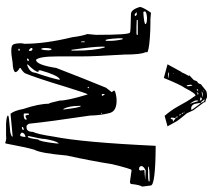

<svg xmlns="http://www.w3.org/2000/svg" viewBox="-58 -709 789 713"><g transform="rotate(90 336.5 -352.5)"><path d="M521.5 -536.1H524.4Q668.9 -535.2 668.9 -517.6L672.9 -486.3Q666 -474.6 663.1 -443.4L656.2 -440.4L614.3 -446.3H611.3Q607.4 -446.3 589.8 -375Q577.1 -294.9 557.6 -206.1Q548.8 -107.4 536.1 -85.9Q527.3 -56.6 512.7 21.5L507.8 22.5Q504.9 19.5 497.1 19.5V18.6L483.4 19.5H439.5Q410.2 17.6 409.2 12.7V11.7Q409.2 8.8 469.7 3.9Q487.3 0 487.3 -3.9V-4.9H485.4L402.3 2.9Q390.6 -11.7 384.8 -43.9Q365.2 -102.5 365.2 -139.6Q362.3 -139.6 353.5 -179.7Q353.5 -208 332 -279.3Q332 -283.2 330.1 -283.2Q327.1 -281.2 303.7 -206.1Q268.6 -89.8 252 -50.8Q247.1 -43 232.4 -34.2V-31.2Q248 -22.5 248 -14.6Q243.2 -5.9 212.9 -4.9Q152.3 5.9 145.5 -6.8Q140.6 -14.6 140.6 -38.1L142.6 -48.8Q142.6 -126 118.2 -226.6Q113.3 -264.6 106.4 -282.2L109.4 -314.5V-316.4Q109.4 -440.4 100.6 -440.4Q100.6 -443.4 32.2 -444.3Q15.6 -444.3 5.9 -477.5V-479.5Q9.8 -494.1 27.3 -518.6L51.8 -516.6H63.5Q91.8 -516.6 118.7 -514.6Q145.5 -512.7 159.7 -509.8Q173.8 -506.8 173.8 -504.9V-498Q182.6 -482.4 182.6 -419.9Q189.5 -309.6 189.5 -257.8V-171.9Q189.5 -103.5 202.1 -91.8Q220.7 -91.8 232.4 -167Q273.4 -273.4 305.7 -351.6L322.3 -373L316.4 -380.9V-381.8Q316.4 -386.7 343.8 -390.6Q394.5 -394.5 400.4 -362.3Q408.2 -332 409.2 -292Q431.6 -142.6 439.5 -65.4Q444.3 -57.6 447.3 -56.6H453.1Q469.7 -56.6 469.7 -80.1Q478.5 -97.7 487.3 -157.2Q508.8 -264.6 521.5 -536.1ZM598.6 -508.8V-507.8H613.3Q652.3 -506.8 654.3 -511.7L652.3 -513.7Q600.6 -513.7 598.6 -508.8ZM22.5 -496.1V-492.2L26.4 -490.2Q69.3 -493.2 69.3 -498Q69.3 -503.9 44.9 -503.9Q22.5 -502 22.5 -496.1ZM596.7 -483.4V-480.5L602.5 -474.6H610.4L613.3 -478.5V-479.5L611.3 -494.1L648.4 -497.1L613.3 -499Q596.7 -491.2 596.7 -483.4ZM55.7 -469.7 53.7 -467.8V-465.8L78.1 -464.8H103.5L109.4 -465.8V-469.7H100.6ZM35.2 -465.8H26.4V-463.9Q31.2 -458 36.1 -458L40 -460.9ZM126 -413.1H122.1V-397.5Q125 -350.6 128.9 -350.6H131.8V-363.3Q131.8 -388.7 126 -413.1ZM330.1 -346.7H329.1V-337.9L331.1 -335.9H332Q335.9 -335.9 335.9 -338.9Q331.1 -346.7 330.1 -346.7ZM156.2 -346.7H153.3V-333Q153.3 -304.7 165 -223.6H168V-237.3Q168 -308.6 156.2 -346.7ZM399.4 -336.9V-333H401.4V-336.9ZM305.7 -289.1 301.8 -285.2 305.7 -283.2 307.6 -285.2V-286.1ZM136.7 -272.5H133.8V-264.6L134.8 -258.8H136.7ZM374 -257.8H373V-255.9Q373 -212.9 384.8 -193.4H386.7V-194.3Q378.9 -257.8 374 -257.8ZM241.2 -108.4V-101.6L247.1 -100.6Q247.1 -88.9 219.7 -61.5V-58.6H220.7Q250 -68.4 250 -88.9Q269.5 -144.5 276.4 -178.7V-179.7H273.4Q258.8 -170.9 241.2 -108.4ZM485.4 -65.4V-62.5L487.3 -61.5V-60.5Q493.2 -60.5 498 -100.6Q504.9 -100.6 512.7 -167V-175.8H511.7Q502.9 -165 496.1 -125Q496.1 -110.4 485.4 -65.4ZM158.2 -127.9Q158.2 -111.3 162.1 -111.3H163.1Q167 -122.1 167 -139.6Q166 -149.4 163.1 -149.4Q159.2 -149.4 158.2 -127.9ZM163.1 -79.1 158.2 -77.1V-74.2Q162.1 -65.4 168.9 -65.4V-74.2ZM197.3 -58.6H203.1L206.1 -61.5V-65.4Q197.3 -65.4 197.3 -58.6ZM404.3 -65.4 401.4 -64.5V-48.8Q401.4 -45.9 406.2 -45.9Q423.8 -46.9 423.8 -52.7V-57.6H422.9Q415 -52.7 411.1 -52.7Q407.2 -52.7 406.2 -65.4H405.3ZM472.7 -39.1V-38.1L478.5 -33.2H483.4Q486.3 -33.2 488.3 -46.9V-52.7H487.3Q472.7 -48.8 472.7 -39.1ZM451.2 -41Q451.2 -39.1 454.1 -39.1Q462.9 -41 462.9 -43.9L461.9 -45.9H460.9Q453.1 -45.9 451.2 -41ZM163.1 -31.2 160.2 -28.3 163.1 -26.4H168V-31.2ZM269.5 -566.4 218.8 -580.1 246.1 -629.9Q249 -631.8 254.9 -646.5L261.7 -658.2V-659.2Q259.8 -659.2 259.8 -661.1Q264.6 -665 277.3 -677.7Q281.2 -690.4 284.2 -691.4Q289.1 -691.4 293 -704.1Q314.5 -721.7 317.4 -723.6Q326.2 -727.5 341.8 -726.6L349.6 -722.7Q360.4 -720.7 360.4 -718.8H359.4V-715.8Q359.4 -713.9 361.3 -713.9L389.6 -675.8L400.4 -652.3Q427.7 -619.1 429.7 -615.2L449.2 -580.1L410.2 -569.3Q390.6 -591.8 375 -619.1Q366.2 -635.7 357.4 -650.4Q348.6 -665 342.8 -672.9Q336.9 -680.7 335.9 -683.6Q332 -685.5 324.7 -675.8Q317.4 -666 306.6 -644.5Q295.9 -630.9 269.5 -566.4ZM363.3 -703.1H362.3Q362.3 -696.3 366.2 -679.7Q372.1 -666 386.7 -668H387.7L386.7 -671.9Q364.3 -703.1 363.3 -703.1ZM418.9 -610.4V-609.4Q414.1 -591.8 419.9 -591.8Q422.9 -593.8 422.9 -595.7L420.9 -596.7V-597.7H422.9L431.6 -602.5L430.7 -603.5Q425.8 -603.5 425.8 -604.5Q422.9 -609.4 418.9 -610.4ZM363.3 -666H366.2Q366.2 -668 363.3 -668.9L355.5 -694.3H354.5Q348.6 -685.5 363.3 -666ZM296.9 -651.4H297.9Q302.7 -651.4 297.9 -670.9V-671.9Q292 -671.9 296.9 -652.3ZM359.4 -704.1H362.3Q362.3 -707 360.4 -707Q358.4 -717.8 349.6 -717.8V-716.8ZM341.8 -703.1V-702.1Q351.6 -701.2 352.5 -700.2H353.5V-701.2Q353.5 -703.1 348.6 -708Q343.8 -708 341.8 -703.1ZM319.3 -707H320.3Q325.2 -707 339.8 -710L338.9 -710.9Q324.2 -711.9 319.3 -707ZM249 -584Q249 -582 252.9 -582H257.8Q259.8 -582 269.5 -584V-585H255.9Q249 -585 249 -584ZM322.3 -688.5H323.2Q327.1 -692.4 333 -692.4L328.1 -695.3Q322.3 -691.4 322.3 -688.5ZM404.3 -629.9V-627.9Q404.3 -624 408.2 -624H409.2Q409.2 -627 405.3 -629.9ZM412.1 -617.2V-616.2Q415 -609.4 416 -609.4L417 -610.4V-611.3Q416 -617.2 413.1 -617.2ZM310.5 -688.5H311.5Q318.4 -691.4 319.3 -694.3H318.4Q310.5 -692.4 310.5 -690.4ZM398.4 -640.6Q398.4 -632.8 403.3 -632.8V-633.8Q402.3 -636.7 398.4 -640.6ZM315.4 -711.9H316.4H318.4V-713.9H317.4ZM259.8 -629.9 261.7 -632.8Q259.8 -632.8 259.8 -629.9ZM394.5 -644.5 396.5 -642.6H397.5V-644.5H395.5ZM252 -600.6H252.9Q254.9 -601.6 254.9 -602.1Q254.9 -602.5 251 -601.6ZM417 -617.2H418.9V-618.2H417Z"/></g></svg>

Font: Love Ya Like A Sister
Style: Regular
Weight: 400
Designer: Kimberly Geswein
Foundry: Kimberly Geswein
Version: Version 1.002 2007